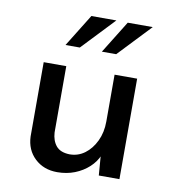

<svg xmlns="http://www.w3.org/2000/svg" viewBox="-75 -698 697 779"><g transform="rotate(10 273.0 -308.0)"><path d="M212 16Q156 16 119.5 -18.5Q83 -53 81 -108V-414H174V-141Q176 -107 193.5 -86Q211 -65 249 -64Q284 -64 311.5 -84.5Q339 -105 356 -140.5Q373 -176 373 -221V-414H466V0H381L373 -102L378 -84Q366 -55 341.5 -32.5Q317 -10 284 3Q251 16 212 16ZM342 -632 215 -498H156L239 -632ZM492 -631 365 -497H306L389 -631Z"/></g></svg>

Font: Josefin Sans Thin
Style: Regular
Weight: 400
Version: Version 2.000